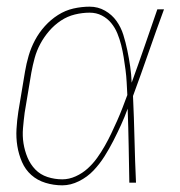

<svg xmlns="http://www.w3.org/2000/svg" viewBox="-20 -548 540 576"><path d="M167 8Q141 8 116.5 0.5Q92 -7 74 -23Q56 -39 46 -62Q36 -85 32 -110Q28 -135 29.5 -161Q31 -187 35 -213L55 -333Q59 -357 66 -381Q73 -405 85 -427.5Q97 -450 114.5 -469.5Q132 -489 154 -503Q176 -517 200.5 -522.5Q225 -528 249 -528Q274 -528 295 -516Q316 -504 329.5 -485Q343 -466 350 -443.5Q357 -421 362 -397Q367 -373 370.5 -349Q374 -325 375 -300Q395 -355 414 -410Q433 -465 452 -520H472Q448 -455 425.5 -390Q403 -325 379 -260Q382 -195 383.5 -130Q385 -65 388 0H368Q367 -55 366 -110.5Q365 -166 363 -222Q354 -197 343 -173Q332 -149 320 -125.5Q308 -102 293.5 -79Q279 -56 260.5 -36.5Q242 -17 217 -4.5Q192 8 167 8ZM167 -10Q187 -10 207 -19Q227 -28 243 -42.5Q259 -57 271.5 -74.5Q284 -92 294.5 -110.5Q305 -129 314 -148Q323 -167 331.5 -186Q340 -205 347.5 -224.5Q355 -244 362 -263Q361 -282 360 -301Q359 -320 356.5 -339Q354 -358 351 -376.5Q348 -395 343.5 -413Q339 -431 332 -448Q325 -465 313.5 -479Q302 -493 285.5 -501.5Q269 -510 249 -510Q227 -510 204.5 -504.5Q182 -499 162.5 -486Q143 -473 127.5 -455Q112 -437 101 -416.5Q90 -396 84 -374Q78 -352 74 -330L54 -210Q51 -187 49 -163.5Q47 -140 50.5 -118Q54 -96 62.5 -75.5Q71 -55 86 -39.5Q101 -24 122.5 -17Q144 -10 167 -10Z"/></svg>

Font: Iosevka Thin
Style: Italic
Weight: 100
Italic angle: -9°
Monospace: yes
Designer: Belleve Invis
Foundry: Belleve Invis
Version: Version 32.5.0; ttfautohint (v1.8.4)